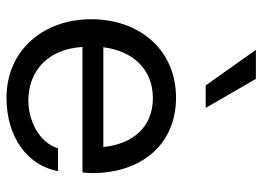

<svg xmlns="http://www.w3.org/2000/svg" viewBox="-128 -667 805 589"><g transform="rotate(90 274.5 -372.5)"><path d="M242 -601H311L222 -755H133ZM511 -253C511 -405 422 -510 280 -510C132 -510 39 -397 39 -250C39 -103 134 10 280 10C403 10 488 -56 505 -148H435C417 -88 347 -57 289 -57C201 -57 131 -113 124 -223H509C510 -234 511 -244 511 -253ZM281 -439C369 -439 422 -378 431 -287H125C136 -376 191 -439 281 -439Z"/></g></svg>

Font: Oakes
Style: Regular
Weight: 400
Designer: Samuel Oakes
Foundry: Samuel Oakes
Version: Version 1.003;PS 001.003;hotconv 1.0.88;makeotf.lib2.5.64775